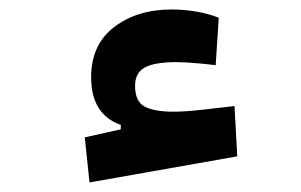

<svg xmlns="http://www.w3.org/2000/svg" viewBox="-20 -363 626 399"><path d="M166 16.1 156.2 -77.6 231 -94.2V-103.5Q169.4 -125 169.4 -202.6Q169.4 -270 217 -306.6Q264.6 -343.3 336.9 -343.3Q364.3 -343.3 389.6 -338.6Q415 -334 434.6 -326.2L428.2 -227.5Q409.2 -230 385.7 -231.9Q362.3 -233.9 346.7 -233.9Q301.8 -233.9 281.2 -222.9Q260.7 -211.9 260.7 -184.6Q260.7 -151.4 281.5 -141.1Q302.2 -130.9 339.4 -130.9Q365.7 -130.9 400.9 -135Q436 -139.2 467.3 -142.6L473.1 -38.1Z"/></svg>

Font: Cascadia Code SemiBold
Style: Regular
Weight: 600
Monospace: yes
Designer: Aaron Bell
Foundry: Saja Typeworks
Version: Version 2404.023; ttfautohint (v1.8.4)